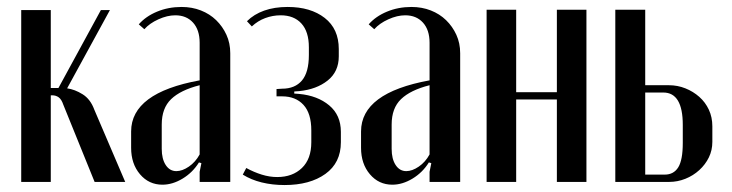

<svg xmlns="http://www.w3.org/2000/svg" viewBox="-20 -523 2104 552"><path d="M162 -222Q157 -237 149 -243Q141 -249 130 -249H126V0H41V-494H126V-270H148L270 -494H296L173 -269Q195 -266 217.5 -252Q240 -238 251 -208L340 0H252Z M357 -145Q357 -256 554 -292V-400Q554 -437 535 -458Q516 -479 484 -479Q461 -479 435.5 -467.5Q410 -456 395 -439L379 -453Q399 -476 431.5 -489.5Q464 -503 502 -503Q532 -503 557.5 -493Q583 -483 601.5 -465Q620 -447 631 -423Q642 -399 642 -370V0H554V-29L559 -54L552 -56Q534 -27 505 -9.5Q476 8 447 8Q408 8 382.5 -22Q357 -52 357 -98ZM487 -31Q504 -31 523 -44Q542 -57 554 -79V-278Q499 -264 472 -238Q445 -212 445 -165V-95Q445 -66 456.5 -48.5Q468 -31 487 -31Z M798 9Q763 9 732.5 1.5Q702 -6 678 -21L688 -40Q710 -28 732.5 -21Q755 -14 777 -14Q821 -14 848 -40Q875 -66 875 -114V-148Q875 -197 852.5 -221.5Q830 -246 791 -246H775V-267L791 -268Q828 -268 848 -291.5Q868 -315 868 -365V-387Q868 -432 846.5 -455.5Q825 -479 787 -479Q764 -479 742.5 -471Q721 -463 704 -447L690 -462Q710 -482 739.5 -492.5Q769 -503 807 -503Q873 -503 913.5 -471.5Q954 -440 954 -382V-361Q954 -317 922 -291.5Q890 -266 840 -261L826 -260V-254L840 -253Q893 -248 926.5 -220Q960 -192 960 -144V-114Q960 -55 915.5 -23Q871 9 798 9Z M1018 -145Q1018 -256 1215 -292V-400Q1215 -437 1196 -458Q1177 -479 1145 -479Q1122 -479 1096.5 -467.5Q1071 -456 1056 -439L1040 -453Q1060 -476 1092.5 -489.5Q1125 -503 1163 -503Q1193 -503 1218.5 -493Q1244 -483 1262.5 -465Q1281 -447 1292 -423Q1303 -399 1303 -370V0H1215V-29L1220 -54L1213 -56Q1195 -27 1166 -9.5Q1137 8 1108 8Q1069 8 1043.5 -22Q1018 -52 1018 -98ZM1148 -31Q1165 -31 1184 -44Q1203 -57 1215 -79V-278Q1160 -264 1133 -238Q1106 -212 1106 -165V-95Q1106 -66 1117.5 -48.5Q1129 -31 1148 -31Z M1464 -495V-258H1581V-495H1666V0H1581V-237H1464V0H1379V-495Z M1903 -278Q1928 -278 1950.5 -269Q1973 -260 1990.5 -244.5Q2008 -229 2018 -207.5Q2028 -186 2028 -160V-115Q2028 -91 2018 -70.5Q2008 -50 1990.5 -34Q1973 -18 1950.5 -9Q1928 0 1904 0H1749V-495H1835V-278ZM1943 -164Q1943 -257 1887 -257H1835V-21H1891Q1917 -21 1930 -42Q1943 -63 1943 -112Z"/></svg>

Font: Moniqa SemBd Heading
Style: Regular
Weight: 600
Designer: Rajesh Rajput
Foundry: Rajesh Rajput
Version: Version 1.000